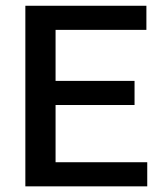

<svg xmlns="http://www.w3.org/2000/svg" viewBox="-20 -660 561 680"><path d="M456.5 -373.5V-288.1H176.8V-85.4H501.5V0H69.8V-639.6H498.5V-554.2H176.8V-373.5Z"/></svg>

Font: Yantramanav Medium
Style: Regular
Weight: 500
Version: Version 1.001;PS 1.0;hotconv 1.0.72;makeotf.lib2.5.5900; ttf